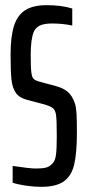

<svg xmlns="http://www.w3.org/2000/svg" viewBox="-20 -716 337 744"><path d="M29 -8V-73Q95 -63 119 -63Q144 -63 158 -66.5Q172 -70 183 -82Q194 -93 197 -116.5Q200 -140 200 -186Q200 -247 197.5 -268Q195 -289 185 -297Q175 -305 146 -313L85 -329Q55 -337 41.5 -356Q28 -375 24.5 -407Q21 -439 21 -504Q21 -575 34.5 -616.5Q48 -658 78.5 -677Q109 -696 161 -696Q218 -696 260 -683V-617Q223 -625 182 -625Q151 -625 134.5 -617Q118 -609 111 -593Q99 -564 99 -504Q99 -454 101.5 -435Q104 -416 110.5 -410Q117 -404 135 -399L198 -382Q224 -375 241.5 -361Q259 -347 270 -316Q275 -301 276.5 -276Q278 -251 278 -203Q278 -123 267.5 -78.5Q257 -34 227 -13Q197 8 140 8Q112 8 81 3.5Q50 -1 29 -8Z"/></svg>

Font: Saira Ultra Condensed Medium
Style: Regular
Weight: 500
Width: 1
Designer: Hector Gatti with collaboration of the Omnibus-Type team
Foundry: Omnibus-Type
Version: Version 1.001; ttfautohint (v1.8)